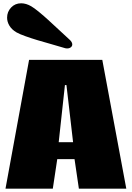

<svg xmlns="http://www.w3.org/2000/svg" viewBox="-20 -1141 797 1161"><path d="M13.2 0ZM400.4 -901.4Q417 -886.7 417 -872.1Q417 -861.8 408.2 -855Q399.4 -848.1 386.2 -848.1Q377.4 -848.1 370.6 -850.6Q345.7 -858.4 292 -873.5Q238.3 -888.7 204.8 -898.7Q171.4 -908.7 134.3 -921.9Q97.2 -935.1 79.6 -945.3Q51.3 -961.9 37.1 -985.4Q22.9 -1008.8 22.9 -1034.2Q22.9 -1069.8 47.1 -1095.5Q71.3 -1121.1 107.9 -1121.1Q137.7 -1121.1 168.9 -1103Q186 -1093.3 216.6 -1068.1Q247.1 -1043 271.2 -1020.8Q295.4 -998.5 339.4 -957.8Q383.3 -917 400.4 -901.4ZM381.8 -626.5H372.6L335 -281.2H421.9ZM326.2 -178.7 299.3 0H13.2L155.8 -778.8H598.6L743.7 0H457L430.7 -178.7Z"/></svg>

Font: Coda
Style: Heavy
Weight: 800
Version: Version 2.000; ttfautohint (v0.8) -r 50 -G 200 -x